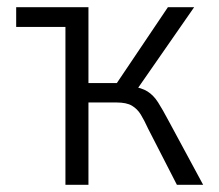

<svg xmlns="http://www.w3.org/2000/svg" viewBox="-20 -514 608 534"><path d="M162 0V-439H25V-494H226V-283H305L447 -494H520L356 -258L345 -274Q374 -270 390.5 -259.5Q407 -249 419.5 -229.5Q432 -210 450 -176L545 0H472L392 -156Q381 -180 371.5 -195.5Q362 -211 347 -220Q332 -229 304 -229H226V0Z"/></svg>

Font: Nunito Sans 7pt Condensed Light
Style: Regular
Weight: 300
Width: 3
Designer: Vernon Adams
Foundry: Vernon Adams
Version: Version 3.101;gftools[0.9.27]